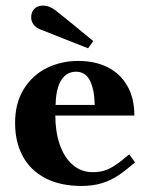

<svg xmlns="http://www.w3.org/2000/svg" viewBox="-20 -636 515 668"><path d="M32.5 -208Q32.5 -277.5 62.8 -326.2Q93 -375 143 -399.5Q193 -424 252 -424Q311 -424 355 -401.8Q399 -379.5 423.2 -336.8Q447.5 -294 447.5 -234H172.5Q172.5 -177.5 188 -132.8Q203.5 -88 233 -62.5Q262.5 -37 302.5 -37Q324.5 -37 342.2 -42.2Q360 -47.5 380.2 -60.8Q400.5 -74 429.5 -99L450 -71Q416.5 -42.5 391.2 -25.5Q366 -8.5 334.8 1.2Q303.5 11 263.5 11Q190.5 11 138.5 -15.8Q86.5 -42.5 59.5 -92Q32.5 -141.5 32.5 -208ZM244.5 -386.5Q221.5 -386.5 205.5 -372.2Q189.5 -358 181.8 -332Q174 -306 173.5 -271H309.5Q308.5 -325 292.8 -355.8Q277 -386.5 244.5 -386.5ZM119.5 -534Q105.5 -539.5 97 -550.5Q88.5 -561.5 88.5 -576Q88.5 -594.5 99.8 -605.5Q111 -616.5 129.5 -616.5Q141 -616.5 152.2 -612Q163.5 -607.5 173 -600Q195.5 -582.5 236.8 -548.8Q278 -515 304.5 -493L286.5 -468Q229.5 -490.5 202 -501.2Q174.5 -512 119.5 -534Z"/></svg>

Font: Didactic
Style: Regular
Weight: 400
Designer: Tyler Finck
Foundry: Etcetera Type Co
Version: Version 3.007;FEAKit 1.0